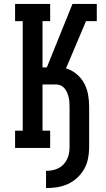

<svg xmlns="http://www.w3.org/2000/svg" viewBox="-20 -755 540 980"><path d="M215 205V117Q231 117 247 114Q263 111 277.5 104Q292 97 303.5 85Q315 73 322 58.5Q329 44 332 28Q335 12 335 -4V-211Q335 -224 334 -236Q333 -248 330 -260Q327 -272 322 -283.5Q317 -295 309 -304.5Q301 -314 289.5 -319Q278 -324 266 -324H197V-88H236V0H57V-88H96V-647H57V-735H236V-647H197V-411H219L350 -735H435V-685V-735H474V-647H419L317 -406Q347 -397 371 -377Q395 -357 409.5 -330Q424 -303 429.5 -272.5Q435 -242 435 -211V-4Q435 25 429.5 53.5Q424 82 410 107Q396 132 374.5 152Q353 172 327 184Q301 196 272.5 200.5Q244 205 215 205Z"/></svg>

Font: Iosevka Slab Semibold
Style: Regular
Weight: 600
Monospace: yes
Designer: Belleve Invis
Foundry: Belleve Invis
Version: Version 11.1.1; ttfautohint (v1.8.3)